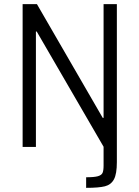

<svg xmlns="http://www.w3.org/2000/svg" viewBox="-20 -708 672 925"><path d="M479 90V-1L157 -556H153V0H89V-688H158L475 -140H479V-688H543V73Q543 130 529 156Q515 182 485.5 189.5Q456 197 395 197V146Q434 146 451.5 141Q469 136 474 125Q479 114 479 90Z"/></svg>

Font: Saira Semi Condensed Light
Style: Regular
Weight: 300
Width: 4
Designer: Hector Gatti with collaboration of the Omnibus-Type team
Foundry: Omnibus-Type
Version: Version 1.001; ttfautohint (v1.8)